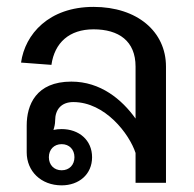

<svg xmlns="http://www.w3.org/2000/svg" viewBox="-20 -536 569 563"><path d="M58.3 -89.2C58.3 -34.2 100 7.5 160.8 7.5C211.7 7.5 250 -25 250 -75C250 -125 211.7 -157.5 160.8 -157.5C152.5 -157.5 144.2 -156.7 136.7 -155C139.2 -162.5 141.7 -172.5 141.7 -182.5C141.7 -214.2 159.2 -236.7 195 -236.7C288.3 -236.7 359.2 -143.3 377.5 -87.5V0H466.7V-340.8C466.7 -443.3 382.5 -515.8 254.2 -515.8C123.3 -515.8 53.3 -435.8 41.7 -352.5L130.8 -345.8C140 -410.8 183.3 -450 254.2 -450C328.3 -450 377.5 -415.8 377.5 -340.8V-188.3C337.5 -244.2 275 -296.7 189.2 -296.7C85 -296.7 58.3 -227.5 58.3 -168.3ZM160.8 -113.3C183.3 -113.3 198.3 -97.5 198.3 -75C198.3 -52.5 183.3 -36.7 160.8 -36.7C138.3 -36.7 123.3 -52.5 123.3 -75C123.3 -97.5 138.3 -113.3 160.8 -113.3Z"/></svg>

Font: Boon Medium
Style: Regular
Weight: 500
Designer: Sungsit Sawaiwan
Foundry: FontUni
Version: Version 2.0